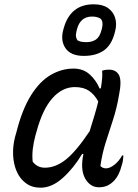

<svg xmlns="http://www.w3.org/2000/svg" viewBox="-20 -862 640 893"><path d="M322 -543Q367 -543 397 -516Q427 -489 443 -451H449Q458 -504 455 -533Q463 -536 470.5 -537Q478 -538 487 -538Q521 -538 534 -511.5Q547 -485 533 -417Q523 -358 505.5 -304.5Q488 -251 471.5 -199Q455 -147 447 -90Q457 -79 473 -79Q491 -79 512.5 -96Q534 -113 548 -139H554Q553 -129 552 -118Q551 -107 546 -93Q535 -48 512 -23Q497 -7 480 1Q463 9 440 9Q401 9 378 -28.5Q355 -66 365 -130Q366 -138 368 -146H362Q322 -79 271.5 -34Q221 11 169 11Q129 11 101 -9.5Q73 -30 58 -64Q43 -98 41 -140Q39 -182 50 -225L56 -246Q83 -353 124 -418.5Q165 -484 216 -513.5Q267 -543 322 -543ZM132 -110Q142 -97 156 -89.5Q170 -82 189 -82Q239 -82 287 -120.5Q335 -159 397 -252Q407 -285 417.5 -319Q428 -353 437 -390Q419 -423 393.5 -440Q368 -457 328 -457Q270 -457 224 -405.5Q178 -354 150 -250L145 -233Q136 -199 132.5 -169Q129 -139 132 -110ZM416 -842Q458 -842 482.5 -824.5Q507 -807 515.5 -779Q524 -751 516 -719L514 -711Q499 -652 462.5 -627Q426 -602 370 -602Q309 -602 284.5 -638Q260 -674 275 -726L277 -733Q292 -786 326.5 -814Q361 -842 416 -842ZM408 -785Q380 -785 362.5 -769.5Q345 -754 338 -726L336 -718Q332 -702 333.5 -692Q335 -682 340 -675Q352 -666 382 -666Q408 -666 426 -678Q444 -690 452 -722L454 -729Q462 -761 448 -775Q442 -779 432 -782Q422 -785 408 -785Z"/></svg>

Font: Recursive Sn Csl St
Style: Italic
Weight: 400
Italic angle: -15°
Version: Version 1.079;hotconv 1.0.112;makeotfexe 2.5.65598; ttfautoh